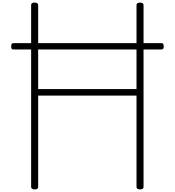

<svg xmlns="http://www.w3.org/2000/svg" viewBox="-20 -1440 1341 1474"><path d="M246 14Q219 14 219 -5V-1401Q219 -1411 225.5 -1415.5Q232 -1420 246 -1420Q273 -1420 273 -1401V-756H1028V-1401Q1028 -1411 1035 -1415.5Q1042 -1420 1055 -1420Q1082 -1420 1082 -1401V-5Q1082 4 1076 9Q1070 14 1055 14Q1028 14 1028 -5V-706H273V-5Q273 4 267 9Q261 14 246 14ZM85 -1060Q73 -1060 69.5 -1066Q66 -1072 66 -1083Q66 -1096 69.5 -1102.5Q73 -1109 85 -1109H1217Q1229 -1109 1233 -1102.5Q1237 -1096 1237 -1083Q1237 -1072 1233 -1066Q1229 -1060 1217 -1060Z"/></svg>

Font: Playwrite BE WAL ExtraLight
Style: Regular
Weight: 250
Version: Version 1.002